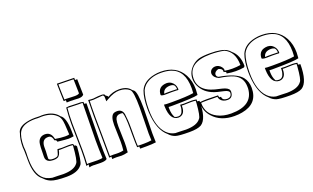

<svg xmlns="http://www.w3.org/2000/svg" viewBox="-83 -1161 2667 1637"><g transform="rotate(-20 1250.5 -342.5)"><path d="M460 -182 468 -171Q458 -40 442 -14Q439 -11 438 -9Q399 43 297 43Q199 43 158 27Q127 15 105 -8L96 -17Q33 -65 33 -207V-238Q33 -297 30 -322Q30 -393 49 -444Q50 -447 50 -448L49 -447Q63 -503 161 -518Q186 -522 213 -522Q222 -521 250 -521Q253 -521 260 -521Q270 -522 274 -522Q364 -522 412 -473Q418 -466 423 -460Q424 -459 427 -457Q466 -429 469 -314Q470 -292 470 -261Q438 -256 423 -256Q403 -256 324 -265Q321 -279 316 -281Q311 -283 304 -285Q298 -323 274 -329Q267 -330 261 -330Q255 -330 243 -328H244Q204 -317 204 -257Q203 -250 204 -237Q204 -226 204 -222Q204 -213 202 -187Q201 -165 201 -159Q202 -140 241 -140Q268 -140 282 -149H281Q290 -153 302 -203Q303 -204 303 -205Q327 -203 342 -203Q352 -203 372 -204Q393 -205 403 -205Q427 -205 440 -202L448 -191Q448 -190 448 -188Q447 -185 447 -184Q449 -184 453 -183Q458 -182 460 -182ZM438 -192Q424 -195 400 -195Q387 -195 359 -194Q335 -193 326 -193Q314 -193 311 -194Q302 -147 279 -136Q264 -129 241 -129Q186 -129 174 -165Q172 -173 172 -181Q172 -288 180 -314Q195 -360 244 -361Q297 -361 311 -302Q312 -298 313 -294Q365 -285 403 -285Q427 -285 440 -289Q436 -400 427 -428Q418 -456 401 -469Q356 -512 270 -512Q263 -512 250 -511Q238 -511 232 -511Q219 -511 212 -512Q101 -512 66 -456Q40 -413 40 -323Q43 -296 43 -266Q43 -256 42 -238Q42 -218 42 -209Q42 -51 127 -7Q150 4 178 9Q193 9 225 10Q260 12 278 12Q377 11 410 -35Q428 -53 438 -191Z M489 -731 645 -728V-708H665Q665 -697 666 -654Q668 -591 668 -567Q655 -550 620 -550Q610 -550 581 -552H582Q577 -552 566 -552Q554 -553 548 -553Q527 -553 513 -552V-573Q510 -573 503 -572Q496 -572 493 -572Q493 -592 491 -629Q489 -678 489 -710ZM622 -513 649 -508V-491L669 -488Q669 -430 667 -315Q664 -197 664 -137Q664 -48 668 17Q654 31 610 31Q581 31 566 30H567Q563 30 555 30Q547 29 543 29Q521 29 506 34Q506 32 506 30.5Q506 29 506 27Q506 25 506.5 24Q507 23 507 20Q507 17 507 16.5Q507 16 508 12V9Q493 11 486 14Q491 -53 491 -124Q491 -164 489 -244Q487 -325 487 -366Q487 -437 494 -513Q501 -513 504 -514Q518 -516 520 -516Q525 -516 539 -515Q573 -513 599 -513ZM635 -718 499 -721V-705Q499 -676 501 -632Q503 -598 503 -583H520Q534 -583 563 -581Q588 -580 599 -580Q631 -581 638 -590Q638 -614 636 -678Q635 -711 635 -718ZM639 -503H622H599Q569 -503 536 -505Q517 -506 507 -506H503V-505Q497 -451 497 -368Q497 -328 499 -248Q501 -165 501 -123Q501 -54 497 0Q501 -1 513 -1Q522 -1 547 0Q578 1 592 1Q633 1 638 -6Q634 -77 634 -167Q634 -232 637 -361Q639 -455 639 -500Z M842 -500Q842 -494 854 -488Q860 -484 862 -480V-475Q911 -505 968 -505Q1038 -505 1070 -466Q1073 -463 1075 -460L1087 -451Q1113 -430 1113 -283Q1113 -245 1111 -166Q1109 -90 1109 -55Q1109 -15 1111 27Q1074 32 1027 32H1008H967Q966 24 966 12H947Q944 -20 944 -109V-159Q944 -272 931 -303Q924 -306 910 -306Q873 -306 863 -273Q857 -251 857 -209Q857 -183 859 -134Q861 -85 861 -61Q861 -18 857 14V25Q822 34 799 34Q792 34 777 33Q761 32 753 32Q727 32 713 34V12Q709 13 702.5 13.5Q696 14 693 14Q693 -50 692 -175Q690 -302 690 -366Q690 -420 692 -509Q717 -506 737 -506Q742 -506 754 -508Q783 -512 814 -512Q840 -511 842 -500ZM834 -446Q834 -485 833 -489Q829 -502 820 -503Q805 -503 746 -497Q741 -496 737 -496Q712 -496 702 -498Q700 -462 700 -346Q700 -286 702 -169Q703 -55 703 3Q716 2 735 2Q746 2 763 3Q776 3 783 3Q805 3 827 -3V-7Q831 -41 831 -81Q831 -106 829 -157Q827 -208 827 -233Q827 -318 863 -332Q875 -336 890 -336Q936 -336 946 -289Q947 -284 952 -230Q954 -212 954 -147V-73Q954 -12 956 2Q968 2 988 3Q1005 3 1014 3Q1050 3 1081 -2Q1079 -40 1079 -65Q1079 -101 1081 -178Q1083 -260 1083 -298Q1083 -443 1060 -464Q1025 -495 967 -495Q919 -495 857 -459Q854 -458 848 -454Q838 -448 834 -446Z M1316 -219V-202Q1317 -154 1334 -124V-122Q1347 -115 1366 -115Q1401 -115 1411 -160Q1415 -175 1415 -193V-203Q1437 -201 1448 -201Q1460 -201 1482 -202Q1506 -203 1517 -203Q1535 -203 1562 -198Q1562 -197 1562 -193Q1561 -185 1561 -181L1582 -178Q1582 -15 1519 24Q1486 43 1411 43Q1317 43 1286 33Q1252 21 1231 -4Q1151 -70 1142 -233Q1141 -251 1141 -267Q1141 -365 1164 -426Q1196 -499 1295 -519Q1323 -525 1353 -525Q1495 -525 1555 -415Q1586 -357 1586 -282Q1586 -274 1583 -231Q1542 -219 1350 -218Q1343 -218 1338 -218Q1323 -218 1316 -219ZM1286 -233V-251Q1299 -248 1355 -248Q1493 -248 1551 -258Q1553 -259 1554 -259Q1556 -289 1556 -302Q1556 -466 1441 -503Q1402 -515 1353 -515Q1257 -515 1201 -463Q1182 -444 1173 -423Q1150 -360 1150 -257Q1150 -97 1220 -28Q1252 3 1294 10Q1308 10 1338 11Q1373 13 1391 13Q1491 12 1524 -34Q1542 -49 1551 -170Q1551 -173 1551 -177Q1552 -186 1552 -190Q1537 -193 1513 -193Q1500 -193 1474 -192Q1450 -191 1441 -191Q1429 -191 1426 -192V-184Q1426 -119 1381 -107Q1373 -105 1366 -105Q1290 -107 1286 -233ZM1407 -406Q1443 -382 1446 -341V-330Q1444 -327 1439 -327Q1436 -327 1428 -328Q1404 -329 1383 -329Q1365 -329 1339 -328Q1324 -328 1318 -328Q1288 -330 1287 -339Q1289 -415 1372 -416Q1392 -415 1407 -406ZM1423 -377 1422 -378Q1408 -386 1392 -386Q1337 -386 1323 -348Q1321 -343 1320 -338Q1323 -338 1329 -338Q1335 -339 1339 -339H1383Q1395 -339 1413 -338Q1423 -338 1426 -338L1436 -337V-341Q1435 -364 1423 -377Z M2044 -326 2036 -316Q2001 -310 1959 -310Q1923 -310 1879 -318Q1879 -320 1879 -322Q1880 -325 1880 -326Q1879 -336 1859 -338Q1859 -340 1859 -342Q1860 -345 1860 -346Q1859 -371 1824 -378Q1787 -366 1786 -341Q1787 -322 1806 -314L1804 -315Q1956 -290 2006 -229Q2038 -189 2038 -130Q2038 13 1889 40Q1857 46 1820 46Q1695 46 1626 -32Q1579 -84 1579 -152V-166Q1610 -170 1647 -170Q1665 -170 1699 -169Q1731 -168 1746 -168Q1746 -159 1751 -148H1766Q1767 -114 1811 -113Q1851 -115 1852 -153Q1852 -174 1807 -184Q1738 -199 1727 -204Q1723 -205 1721 -206H1722Q1639 -235 1604 -308Q1589 -341 1589 -373Q1589 -440 1643 -487Q1669 -509 1700 -519Q1735 -529 1804 -529Q1911 -529 1955 -501Q1972 -490 1984 -475Q2044 -425 2044 -326ZM2014 -346Q2013 -469 1927 -507Q1872 -519 1804 -519Q1600 -518 1599 -373Q1599 -297 1664 -255Q1683 -243 1705 -235Q1725 -226 1799 -210Q1852 -197 1860 -173Q1862 -167 1862 -160Q1860 -104 1811 -103Q1766 -103 1745 -134Q1738 -146 1737 -158Q1725 -158 1697 -158Q1663 -159 1646 -159Q1600 -159 1589 -157V-152Q1589 -56 1677 -11Q1729 16 1800 16Q1997 16 2007 -135Q2007 -143 2007 -150Q2007 -238 1930 -273Q1887 -292 1803 -305Q1760 -324 1756 -360Q1756 -389 1782 -402Q1794 -408 1807 -408Q1839 -408 1861 -381Q1872 -367 1872 -354Q1872 -348 1871 -346Q1903 -340 1939 -340Q1979 -340 2014 -346Z M2231 -219V-202Q2232 -154 2249 -124V-122Q2262 -115 2281 -115Q2316 -115 2326 -160Q2330 -175 2330 -193V-203Q2352 -201 2363 -201Q2375 -201 2397 -202Q2421 -203 2432 -203Q2450 -203 2477 -198Q2477 -197 2477 -193Q2476 -185 2476 -181L2497 -178Q2497 -15 2434 24Q2401 43 2326 43Q2232 43 2201 33Q2167 21 2146 -4Q2066 -70 2057 -233Q2056 -251 2056 -267Q2056 -365 2079 -426Q2111 -499 2210 -519Q2238 -525 2268 -525Q2410 -525 2470 -415Q2501 -357 2501 -282Q2501 -274 2498 -231Q2457 -219 2265 -218Q2258 -218 2253 -218Q2238 -218 2231 -219ZM2201 -233V-251Q2214 -248 2270 -248Q2408 -248 2466 -258Q2468 -259 2469 -259Q2471 -289 2471 -302Q2471 -466 2356 -503Q2317 -515 2268 -515Q2172 -515 2116 -463Q2097 -444 2088 -423Q2065 -360 2065 -257Q2065 -97 2135 -28Q2167 3 2209 10Q2223 10 2253 11Q2288 13 2306 13Q2406 12 2439 -34Q2457 -49 2466 -170Q2466 -173 2466 -177Q2467 -186 2467 -190Q2452 -193 2428 -193Q2415 -193 2389 -192Q2365 -191 2356 -191Q2344 -191 2341 -192V-184Q2341 -119 2296 -107Q2288 -105 2281 -105Q2205 -107 2201 -233ZM2322 -406Q2358 -382 2361 -341V-330Q2359 -327 2354 -327Q2351 -327 2343 -328Q2319 -329 2298 -329Q2280 -329 2254 -328Q2239 -328 2233 -328Q2203 -330 2202 -339Q2204 -415 2287 -416Q2307 -415 2322 -406ZM2338 -377 2337 -378Q2323 -386 2307 -386Q2252 -386 2238 -348Q2236 -343 2235 -338Q2238 -338 2244 -338Q2250 -339 2254 -339H2298Q2310 -339 2328 -338Q2338 -338 2341 -338L2351 -337V-341Q2350 -364 2338 -377Z"/></g></svg>

Font: Londrina Shadow
Style: Regular
Weight: 400
Designer: Marcelo Magalhaes
Foundry: Marcelo Magalhães
Version: Version 1.001 2011